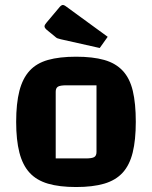

<svg xmlns="http://www.w3.org/2000/svg" viewBox="-20 -740 611 772"><path d="M286 12Q219 12 173 -1.5Q127 -15 99 -45.5Q71 -76 58 -126.5Q45 -177 45 -250Q45 -324 58 -374.5Q71 -425 99 -455.5Q127 -486 173 -499Q219 -512 286 -512Q353 -512 399 -499Q445 -486 473.5 -455.5Q502 -425 514 -374.5Q526 -324 526 -250Q526 -177 513.5 -126.5Q501 -76 473 -45.5Q445 -15 399 -1.5Q353 12 286 12ZM204 -103H325Q350 -103 359 -108.5Q368 -114 368 -129V-397H247Q222 -397 213 -391.5Q204 -386 204 -371ZM381 -547 225 -582Q216 -584 211 -586Q206 -588 201 -593L168 -620Q159 -628 159 -634Q159 -640 167 -649L220 -712Q227 -720 233 -720Q237 -720 243 -716L413 -592Z"/></svg>

Font: Changa ExtraLight SemiBold
Style: Regular
Weight: 600
Version: Version 3.002; ttfautohint (v1.8.2)